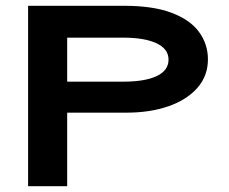

<svg xmlns="http://www.w3.org/2000/svg" viewBox="-20 -643 790 663"><path d="M77 0V-623H409Q508 -623 572 -599Q636 -575 667 -533Q698 -491 698 -438Q698 -381 661.5 -339.5Q625 -298 561.5 -276Q498 -254 417 -254H212V0ZM212 -361H405Q481 -361 521.5 -380.5Q562 -400 562 -437Q562 -474 520.5 -493.5Q479 -513 406 -513H212Z"/></svg>

Font: Inconsolata ExtraExpanded ExtraBold
Style: Regular
Weight: 800
Width: 8
Monospace: yes
Designer: Raph Levien, Cyreal, Brenton Simpson
Foundry: Raph Levien, Cyreal, Google
Version: Version 3.001; ttfautohint (v1.8.2.53-6de2)